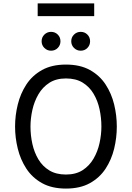

<svg xmlns="http://www.w3.org/2000/svg" viewBox="-20 -1089 770 1121"><path d="M365 12Q282.5 12 225.5 -19.8Q168.5 -51.5 134 -104.2Q99.5 -157 83.8 -221Q68 -285 68 -350Q68 -415 83.8 -479Q99.5 -543 134 -595.8Q168.5 -648.5 225.5 -680.2Q282.5 -712 365 -712Q448 -712 505 -680.2Q562 -648.5 596.5 -595.8Q631 -543 646.5 -479Q662 -415 662 -350Q662 -285 646.5 -221Q631 -157 596.5 -104.2Q562 -51.5 505 -19.8Q448 12 365 12ZM365 -70Q423 -70 462.5 -95.5Q502 -121 526.2 -162.8Q550.5 -204.5 561.2 -253.8Q572 -303 572 -350Q572 -401.5 561.2 -451.2Q550.5 -501 526.2 -541.8Q502 -582.5 462.5 -606.8Q423 -631 365 -631Q307.5 -631 268 -605.5Q228.5 -580 204.2 -538.2Q180 -496.5 169 -447Q158 -397.5 158 -350Q158 -298.5 169 -248.8Q180 -199 204.2 -158.5Q228.5 -118 268 -94Q307.5 -70 365 -70ZM451 -793Q428.5 -793 412.2 -809Q396 -825 396 -848Q396 -871.5 412.2 -887.2Q428.5 -903 451 -903Q474.5 -903 490.2 -887.2Q506 -871.5 506 -848Q506 -825 490.2 -809Q474.5 -793 451 -793ZM278 -793Q255.5 -793 239.2 -809Q223 -825 223 -848Q223 -871.5 239.2 -887.2Q255.5 -903 278 -903Q301.5 -903 317.2 -887.2Q333 -871.5 333 -848Q333 -825 317.2 -809Q301.5 -793 278 -793ZM200 -995V-1069H530V-995Z"/></svg>

Font: Overpass
Style: Regular
Weight: 400
Designer: Delve Withrington, Dave Bailey, Thomas Jockin
Foundry: Delve Fonts LLC
Version: Version 4.000